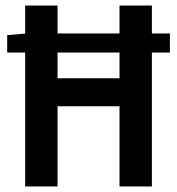

<svg xmlns="http://www.w3.org/2000/svg" viewBox="-20 -674 640 694"><path d="M6 -484V-547L76 -553H594V-484ZM71 0V-654H188V-391H412V-654H529V0H412V-290H188V0Z"/></svg>

Font: Source Code Pro SemiBold
Style: Regular
Weight: 600
Monospace: yes
Designer: Paul D. Hunt, Teo Tuominen
Foundry: Adobe Systems Incorporated
Version: Version 1.018;hotconv 1.0.116;makeotfexe 2.5.65601